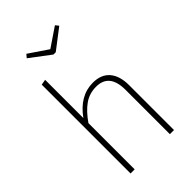

<svg xmlns="http://www.w3.org/2000/svg" viewBox="-270 -1024 1122 1122"><g transform="rotate(-45 291.0 -462.5)"><path d="M473 -371V0H439V-366Q439 -501 330 -501Q274 -501 231 -470.5Q188 -440 148 -382V0H114V-734L148 -740V-424Q225 -531 333 -531Q402 -531 437.5 -489Q473 -447 473 -371ZM430 -905 306 -810H287L161 -905L178 -925L296 -845L414 -925Z"/></g></svg>

Font: FiraGO UltraLight
Style: Regular
Weight: 200
Designer: bBox Type
Foundry: bBox Type GmbH
Version: Version 1.001